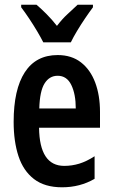

<svg xmlns="http://www.w3.org/2000/svg" viewBox="-20 -786 479 816"><path d="M225 -552Q284 -552 324 -521Q364 -490 384.5 -435.5Q405 -381 405 -310V-243H146Q148 -81 253 -81Q286 -81 317 -90.5Q348 -100 382 -122V-26Q351 -8 316.5 1Q282 10 244 10Q170 10 124.5 -25Q79 -60 58.5 -122.5Q38 -185 38 -268Q38 -406 85.5 -479Q133 -552 225 -552ZM225 -464Q190 -464 169.5 -431.5Q149 -399 147 -325H302Q302 -386 283 -425Q264 -464 225 -464ZM164 -606Q154 -626 138 -653Q122 -680 104 -707Q86 -734 70 -755V-766H135Q153 -751 177 -727Q201 -703 222 -676Q245 -706 266.5 -725.5Q288 -745 310 -766H375V-755Q360 -735 342 -708.5Q324 -682 307.5 -654.5Q291 -627 281 -606Z"/></svg>

Font: Noto Sans Telugu ExtraCondensed SemiBold
Style: Regular
Weight: 600
Width: 2
Designer: Jelle Bosma - Monotype Design Team
Foundry: Monotype Imaging Inc.
Version: Version 2.005; ttfautohint (v1.8.4.7-5d5b)